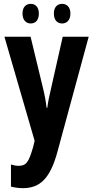

<svg xmlns="http://www.w3.org/2000/svg" viewBox="-20 -738 484 998"><path d="M97 -668C97 -633 116 -616 140 -616C164 -616 182 -633 182 -668C182 -701 164 -718 140 -718C116 -718 97 -702 97 -668ZM260 -668C260 -633 278 -616 303 -616C327 -616 346 -633 346 -668C346 -701 327 -718 303 -718C279 -718 260 -702 260 -668ZM3 -547 160 -6 152 27C129 106 116 124 76 124C64 124 50 121 37 117V232C57 237 77 240 99 240C189 240 241 188 278 53L441 -547H306L246 -281C236 -238 229 -205 226 -178H222C219 -208 212 -246 203 -282L139 -547Z"/></svg>

Font: Noto Sans Armenian ExtraCondensed
Style: Regular
Weight: 400
Width: 2
Designer: Monotype Design Team
Foundry: Monotype Imaging Inc.
Version: Version 2.008